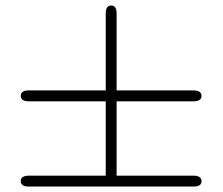

<svg xmlns="http://www.w3.org/2000/svg" viewBox="-20 -685 818 705"><path d="M56.2 -20Q56.2 -39.1 84 -40H368.2V-313H85.9Q56.2 -313 56.2 -333Q56.2 -353 85.9 -353H368.2V-634.8Q368.2 -664.6 388.2 -664.8Q408.2 -665 408.2 -634.8V-353H689.9Q719.7 -353 720 -333Q720.2 -313 689.9 -313H408.2V-40H689.9Q719.7 -40 720 -20Q720.2 0 690.9 0H85.9Q56.2 0 56.2 -20Z"/></svg>

Font: CMU Concrete
Style: Roman
Weight: 500
Version: Version 0.7.0